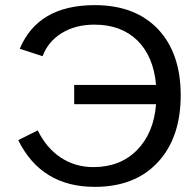

<svg xmlns="http://www.w3.org/2000/svg" viewBox="-20 -718 759 748"><path d="M348 -622Q274 -622 220.5 -589Q167 -556 146 -499L57 -528Q128 -698 349 -698Q506 -698 595 -605Q684 -511 684 -347Q684 -182 595 -86Q506 10 349 10Q141 10 51 -172L127 -210Q161 -141 217 -104Q273 -67 344 -67Q448 -67 513.5 -133Q579 -199 588 -312H269V-387H588Q578 -499 515 -560.5Q452 -622 348 -622Z"/></svg>

Font: Libra Sans
Style: Regular
Weight: 400
Foundry: Context Ltd
Version: Version 1.002